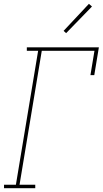

<svg xmlns="http://www.w3.org/2000/svg" viewBox="-20 -982 540 1002"><path d="M1 0V-18H63L179 -717H120V-735H496L472 -590H452L473 -717H198L82 -18H164V0ZM325 -809 312 -821 444 -962 460 -948Z"/></svg>

Font: Iosevka Curly Slab ThObl
Style: Regular
Weight: 100
Italic angle: -9°
Monospace: yes
Designer: Belleve Invis
Foundry: Belleve Invis
Version: Version 11.0.0; ttfautohint (v1.8.3)